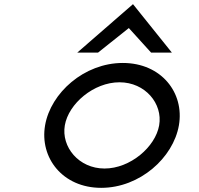

<svg xmlns="http://www.w3.org/2000/svg" viewBox="-20 -893 959 924"><path d="M452 -640 600 -758 707 -640H807L620 -873L352 -640ZM555 -497C679 -497 764 -394 746 -290C728 -186 607 -82 483 -82C359 -82 274 -186 292 -290C310 -394 431 -497 555 -497ZM467 11C653 11 814 -134 841 -290C868 -446 757 -590 571 -590C385 -590 224 -446 197 -290C170 -134 281 11 467 11Z"/></svg>

Font: Charger Monospace
Style: Regular
Weight: 400
Designer: Jasper
Foundry: Cannot Into Space Fonts
Version: Version 0.980